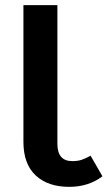

<svg xmlns="http://www.w3.org/2000/svg" viewBox="-20 -711 420 746"><path d="M378 -26Q324 15 249 15Q166 15 118.5 -29.5Q71 -74 71 -160V-691H203V-152Q203 -85 261 -85Q282 -85 297 -90Q312 -95 332 -106Z"/></svg>

Font: Fira Sans Medium
Style: Regular
Weight: 500
Designer: bBox Type GmbH & Carrois Corporate GbR & Edenspiekermann AG
Foundry: bBox Type GmbH & Carrois Corporate GbR & Edenspiekermann AG
Version: Version 4.301